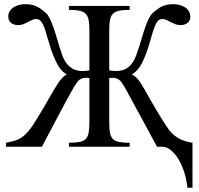

<svg xmlns="http://www.w3.org/2000/svg" viewBox="-20 -690 934 903"><path d="M861.3 192.9Q857.4 152.8 845.7 117.7Q834 82.5 817.9 56.4Q801.8 30.3 782.2 15.1Q762.7 0 743.2 0H718.3Q677.2 -75.7 644.5 -136.7Q630.4 -162.6 616.7 -187.7Q603 -212.9 592 -233.2Q581.1 -253.4 573.7 -266.8Q566.4 -280.3 564.9 -282.7Q557.6 -294.9 551.3 -303.5Q544.9 -312 537.1 -316.9Q529.3 -321.8 519 -323.5Q508.8 -325.2 493.7 -323.2V-117.7Q493.7 -86.9 496.8 -67.6Q500 -48.3 510 -37.4Q520 -26.4 539.1 -22.5Q558.1 -18.6 589.8 -18.6V0H304.2V-18.6Q335.9 -18.6 355 -22.5Q374 -26.4 384 -37.4Q394 -48.3 397.2 -67.6Q400.4 -86.9 400.4 -117.7V-323.2Q385.3 -325.2 374.8 -323.5Q364.3 -321.8 356.7 -316.9Q349.1 -312 342.8 -303.5Q336.4 -294.9 329.1 -282.7Q323.7 -273.9 314.5 -257.3Q305.2 -240.7 293.5 -219.2Q281.7 -197.8 268.8 -173.1Q255.9 -148.4 242.7 -124Q212.4 -66.9 177.2 0H8.3V-18.6Q27.3 -22.5 41.5 -26.1Q55.7 -29.8 67.6 -35.4Q79.6 -41 90.8 -50.3Q102.1 -59.6 114.7 -74.2Q120.6 -81.1 128.7 -92.8Q136.7 -104.5 146 -119.1Q155.3 -133.8 165 -150.1Q174.8 -166.5 184.6 -182.6Q207 -220.2 231.4 -263.7Q242.2 -281.2 250 -293.7Q257.8 -306.2 264.9 -314.7Q272 -323.2 278.6 -329.1Q285.2 -335 293.5 -339.8Q286.1 -344.7 279.8 -349.9Q273.4 -355 267.1 -362.3Q260.7 -369.6 254.4 -379.9Q248 -390.1 240.7 -406.2Q229 -431.2 220.9 -455.6Q212.9 -480 206.5 -501.5Q200.2 -522.9 194.8 -541.3Q189.5 -559.6 183.3 -572.8Q177.2 -585.9 169.2 -593.3Q161.1 -600.6 149.9 -600.6Q140.6 -600.6 130.9 -596.2Q121.1 -591.8 110.8 -586.2Q100.6 -580.6 89.4 -576.2Q78.1 -571.8 65.4 -571.8Q45.9 -571.8 32.5 -582Q19 -592.3 19 -612.3Q19 -625.5 25.1 -636.2Q31.2 -647 42.2 -654.5Q53.2 -662.1 68.1 -666.3Q83 -670.4 100.1 -670.4Q117.7 -670.4 131.3 -667Q145 -663.6 156.2 -657.7Q167.5 -651.9 177 -644.5Q186.5 -637.2 195.3 -629.4Q205.1 -620.6 213.6 -603.5Q222.2 -586.4 230 -564.7Q237.8 -543 244.9 -518.8Q252 -494.6 258.8 -472.2Q265.6 -449.7 272.7 -430.4Q279.8 -411.1 287.6 -399.4Q307.6 -369.6 335 -360.8Q362.3 -352.1 400.4 -358.9V-544.4Q400.4 -574.7 397.2 -594Q394 -613.3 383.8 -624.3Q373.5 -635.3 354.5 -639.4Q335.4 -643.6 304.2 -643.6V-662.1H589.8V-643.6Q558.6 -643.6 539.6 -639.4Q520.5 -635.3 510.3 -624.3Q500 -613.3 496.8 -594Q493.7 -574.7 493.7 -544.4V-358.9Q531.2 -352.1 559.1 -360.8Q586.9 -369.6 606 -399.4Q613.8 -411.1 620.8 -430.4Q627.9 -449.7 635 -472.2Q642.1 -494.6 649.2 -518.8Q656.2 -543 664.1 -564.7Q671.9 -586.4 680.4 -603.5Q689 -620.6 698.7 -629.4Q707.5 -637.2 717 -644.5Q726.6 -651.9 737.5 -657.7Q748.5 -663.6 762.5 -667Q776.4 -670.4 793.9 -670.4Q811.5 -670.4 826.2 -666.3Q840.8 -662.1 851.8 -654.5Q862.8 -647 868.9 -636.2Q875 -625.5 875 -612.3Q875 -592.3 861.8 -582Q848.6 -571.8 828.6 -571.8Q815.9 -571.8 804.7 -576.2Q793.5 -580.6 783 -586.2Q772.5 -591.8 762.7 -596.2Q752.9 -600.6 743.7 -600.6Q726.6 -600.6 717 -584.5Q707.5 -568.4 699.2 -541.3Q690.9 -514.2 680.9 -479Q670.9 -443.8 653.8 -406.2Q646.5 -390.1 639.9 -379.9Q633.3 -369.6 627 -362.3Q620.6 -355 614.3 -349.9Q607.9 -344.7 600.6 -339.8Q608.9 -335 616 -329.3Q623 -323.7 630.1 -315.2Q637.2 -306.6 645 -294.2Q652.8 -281.7 663.1 -263.7Q676.8 -239.3 688 -219.7Q699.2 -200.2 710.4 -180.9Q721.7 -161.6 734.4 -140.9Q747.1 -120.1 764.2 -94.2Q775.9 -75.7 789.6 -62.5Q803.2 -49.3 818.4 -40.5Q833.5 -31.7 850.1 -26.6Q866.7 -21.5 885.3 -18.6V192.9Z"/></svg>

Font: Doulos SIL CyrE
Style: Regular
Weight: 400
Designer: Walt Agee, Victor Gaultney, Peter Martin, Debbi Hosken, Becca Hirsbrunner
Foundry: SIL International
Version: Version 5.000